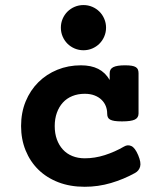

<svg xmlns="http://www.w3.org/2000/svg" viewBox="-20 -716 640 747"><path d="M462.9 -146Q477.1 -154.3 491.2 -147.7Q505.4 -141.1 517.6 -112.3Q529.8 -83.5 525.1 -67.4Q520.5 -51.3 505.4 -43Q461.4 -18.6 411.6 -3.9Q361.8 10.7 309.6 10.7Q252.9 10.7 207.3 -6.8Q161.6 -24.4 129.4 -55.9Q97.2 -87.4 79.6 -130.9Q62 -174.3 62 -225.6Q62 -277.8 79.8 -321.3Q97.7 -364.7 129.2 -396Q160.6 -427.2 203.1 -444.6Q245.6 -461.9 294.9 -461.9Q334.5 -461.9 362.1 -448Q389.6 -434.1 406.7 -404.8V-431.2Q406.7 -447.8 420.9 -454.8Q435.1 -461.9 466.3 -461.9Q481.9 -461.9 492.2 -460.2Q502.4 -458.5 508.3 -454.8Q514.2 -451.2 516.6 -445.3Q519 -439.5 519 -431.2V-274.4Q519 -257.8 504.4 -250.7Q489.7 -243.7 454.6 -243.7Q437 -243.7 426 -245.4Q415 -247.1 408.4 -250.7Q401.9 -254.4 399.4 -260.3Q397 -266.1 397 -274.4Q397 -289.6 391.6 -303.2Q386.2 -316.9 375.2 -327.6Q364.3 -338.4 347.9 -344.7Q331.5 -351.1 309.6 -351.1Q283.2 -351.1 261.5 -342.3Q239.7 -333.5 224.6 -316.9Q209.5 -300.3 201.2 -277.1Q192.9 -253.9 192.9 -225.6Q192.9 -196.8 201.2 -173.8Q209.5 -150.9 224.6 -134.3Q239.7 -117.7 261.5 -108.9Q283.2 -100.1 309.6 -100.1Q348.6 -100.1 387.7 -112.5Q426.8 -125 462.9 -146ZM216.8 -608.4Q216.8 -626.5 223.6 -642.6Q230.5 -658.7 242.4 -670.7Q254.4 -682.6 270.5 -689.5Q286.6 -696.3 304.7 -696.3Q322.8 -696.3 338.9 -689.5Q355 -682.6 366.9 -670.7Q378.9 -658.7 385.7 -642.6Q392.6 -626.5 392.6 -608.4Q392.6 -590.3 385.7 -574.2Q378.9 -558.1 366.9 -546.1Q355 -534.2 338.9 -527.3Q322.8 -520.5 304.7 -520.5Q286.6 -520.5 270.5 -527.3Q254.4 -534.2 242.4 -546.1Q230.5 -558.1 223.6 -574.2Q216.8 -590.3 216.8 -608.4Z"/></svg>

Font: Courier Prime
Style: Bold
Weight: 700
Monospace: yes
Designer: Alan Dague-Greene
Foundry: Quote-Unquote Apps
Version: Version 1.202